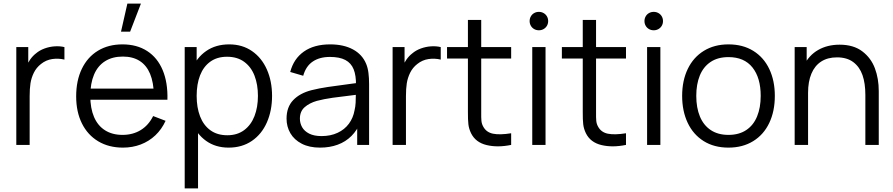

<svg xmlns="http://www.w3.org/2000/svg" viewBox="-20 -800 4932 1060"><path d="M70 -540H136V-410L123 -427Q132 -450.7 146.4 -471.1Q160.8 -491.5 178 -504.7Q198.3 -522.3 226.2 -532.4Q254 -542.5 282.7 -544.2Q311.3 -546 335.7 -540V-471Q302.3 -479 268.2 -474Q234.2 -469 206.3 -446.7Q180.7 -426.7 166.8 -398.4Q153 -370.2 148.3 -340.2Q143.7 -310.3 143.7 -269.3V0H70Z M400.5 -267.7Q400.5 -355.3 431.9 -420.2Q463.3 -485.2 521 -520.1Q578.7 -555 656.2 -555Q735.5 -555 792.3 -518.4Q849.2 -481.8 878.1 -412.9Q907 -344 904.3 -249.3H829.5V-275.3Q828.2 -345.5 808.5 -392.6Q788.8 -439.7 751 -463.7Q713.2 -487.7 658.2 -487.7Q600.5 -487.7 560.2 -462.2Q519.8 -436.8 499.2 -388.2Q478.5 -339.5 478.5 -270Q478.5 -202.2 499.2 -154.1Q519.8 -106 559.8 -80.7Q599.8 -55.3 656.2 -55.3Q713.7 -55.3 757.1 -82Q800.5 -108.7 825.5 -159.3L894.2 -133Q872.8 -86.2 837.7 -52.9Q802.5 -19.7 756.8 -2.3Q711.2 15 658.8 15Q580.8 15 522.4 -19.8Q464 -54.7 432.2 -118.7Q400.5 -182.7 400.5 -267.7ZM452.5 -311H865.2V-249.3H452.5ZM648 -625H698.3L758 -780H683.2Z M1012 -270.7Q1012 -353.3 1038.9 -417.7Q1065.8 -482 1118.6 -518.5Q1171.3 -555 1245.3 -555Q1317.7 -555 1371.2 -518Q1424.8 -481 1453.4 -416.3Q1482 -351.7 1482 -270.7Q1482 -189.2 1453.4 -124.2Q1424.8 -59.2 1370.6 -22.1Q1316.3 15 1242.3 15Q1170 15 1117.9 -22.2Q1065.8 -59.5 1038.9 -124.2Q1012 -188.8 1012 -270.7ZM999.7 -540H1065.7V-133.3H1073.3V240H999.7ZM1404 -270.7Q1404 -333.2 1385.2 -382Q1366.3 -430.8 1328 -458.8Q1289.7 -486.7 1233.3 -486.7Q1178.5 -486.7 1140.8 -459.4Q1103.2 -432.2 1084.4 -383.7Q1065.7 -335.2 1065.7 -270.7Q1065.7 -206.7 1084.5 -157.7Q1103.3 -108.7 1141.3 -81Q1179.3 -53.3 1235 -53.3Q1289.8 -53.3 1327.8 -81.5Q1365.8 -109.7 1384.9 -158.8Q1404 -208 1404 -270.7Z M1562 -145Q1562 -208.7 1598.5 -247Q1635 -285.3 1699.3 -302Q1741.7 -312.7 1790.7 -319.9Q1839.7 -327.2 1924 -338.2Q1949 -341.2 1971.7 -344.3L1945.3 -328.7Q1946.3 -382.8 1932.5 -417.3Q1918.7 -451.8 1886.7 -468.8Q1854.7 -485.7 1801.3 -485.7Q1744.5 -485.7 1706.7 -460.2Q1668.8 -434.7 1654 -381.7L1582.3 -402.7Q1601.3 -475.7 1657.7 -515.3Q1714 -555 1802.7 -555Q1877.2 -555 1928.8 -527.1Q1980.3 -499.2 2001.7 -447Q2010.8 -425 2014.2 -397.1Q2017.7 -369.2 2017.7 -335.3V0H1952V-135.7L1971 -127.3Q1952.3 -81.3 1920.3 -49.3Q1888.3 -17.3 1844.4 -1.2Q1800.5 15 1746.7 15Q1687.7 15 1645.9 -6.6Q1604.2 -28.2 1583.1 -64.5Q1562 -100.8 1562 -145ZM1937.3 -190.7Q1942.2 -210.3 1943.4 -232.8Q1944.7 -255.2 1944.7 -285.5V-294.7L1972.7 -280L1939 -275.7Q1866.3 -267.3 1817 -260.3Q1767.7 -253.3 1729 -243Q1688.2 -231.3 1661.9 -208.2Q1635.7 -185.2 1635.7 -145Q1635.7 -119.8 1647.9 -97.9Q1660.2 -76 1687 -62.3Q1713.8 -48.7 1755 -48.7Q1805.2 -48.7 1843.8 -66.8Q1882.5 -84.8 1906.2 -117Q1930 -149.2 1937.3 -190.7Z M2147.5 -540H2213.5V-410L2200.5 -427Q2209.5 -450.7 2223.9 -471.1Q2238.3 -491.5 2255.5 -504.7Q2275.8 -522.3 2303.7 -532.4Q2331.5 -542.5 2360.2 -544.2Q2388.8 -546 2413.2 -540V-471Q2379.8 -479 2345.8 -474Q2311.7 -469 2283.8 -446.7Q2258.2 -426.7 2244.3 -398.4Q2230.5 -370.2 2225.8 -340.2Q2221.2 -310.3 2221.2 -269.3V0H2147.5Z M2580.7 -64.3Q2568.8 -88.8 2565.9 -113.8Q2563 -138.8 2563.3 -181.5V-195.7V-690H2636.7V-198.3V-182.3Q2636.2 -149.8 2637.9 -132.6Q2639.7 -115.3 2647.7 -101.3Q2664.8 -69.3 2702.2 -61.8Q2739.5 -54.3 2802 -64.3V0Q2727 15.5 2666.3 0.8Q2605.7 -13.8 2580.7 -64.3ZM2448 -540H2802V-477H2448Z M2918.5 -540H2991.8V0H2918.5ZM2904 -683.5Q2904 -697.8 2910.7 -709.5Q2917.3 -721.2 2929 -727.8Q2940.7 -734.5 2955.2 -734.5Q2969.3 -734.5 2981.1 -727.8Q2992.8 -721.2 2999.6 -709.5Q3006.3 -697.8 3006.3 -683.5Q3006.3 -669.5 2999.6 -657.8Q2992.8 -646.2 2981.1 -639.5Q2969.3 -632.8 2955.2 -632.8Q2940.7 -632.8 2929 -639.5Q2917.3 -646.2 2910.7 -657.8Q2904 -669.5 2904 -683.5Z M3214.7 -64.3Q3202.8 -88.8 3199.9 -113.8Q3197 -138.8 3197.3 -181.5V-195.7V-690H3270.7V-198.3V-182.3Q3270.2 -149.8 3271.9 -132.6Q3273.7 -115.3 3281.7 -101.3Q3298.8 -69.3 3336.2 -61.8Q3373.5 -54.3 3436 -64.3V0Q3361 15.5 3300.3 0.8Q3239.7 -13.8 3214.7 -64.3ZM3082 -540H3436V-477H3082Z M3552.5 -540H3625.8V0H3552.5ZM3538 -683.5Q3538 -697.8 3544.7 -709.5Q3551.3 -721.2 3563 -727.8Q3574.7 -734.5 3589.2 -734.5Q3603.3 -734.5 3615.1 -727.8Q3626.8 -721.2 3633.6 -709.5Q3640.3 -697.8 3640.3 -683.5Q3640.3 -669.5 3633.6 -657.8Q3626.8 -646.2 3615.1 -639.5Q3603.3 -632.8 3589.2 -632.8Q3574.7 -632.8 3563 -639.5Q3551.3 -646.2 3544.7 -657.8Q3538 -669.5 3538 -683.5Z M3746 -270.7Q3746 -355.2 3777.1 -419.6Q3808.2 -484 3866.1 -519.5Q3924 -555 4001.7 -555Q4081.2 -555 4138.9 -519.1Q4196.7 -483.2 4227.2 -418.8Q4257.7 -354.5 4257.7 -270.7Q4257.7 -185.7 4226.9 -121.1Q4196.2 -56.5 4138.2 -20.8Q4080.3 15 4001.7 15Q3922.5 15 3864.8 -21.1Q3807.2 -57.2 3776.6 -121.9Q3746 -186.7 3746 -270.7ZM4179.7 -270.7Q4179.7 -370.5 4134.2 -427.6Q4088.7 -484.7 4001.7 -484.7Q3942.5 -484.7 3902.8 -457.8Q3863 -431 3843.5 -383Q3824 -335 3824 -270.7Q3824 -205 3844.2 -156.5Q3864.5 -108 3904.2 -81.7Q3944 -55.3 4001.7 -55.3Q4060.2 -55.3 4100.1 -82.1Q4140 -108.8 4159.8 -157.4Q4179.7 -206 4179.7 -270.7Z M4600.8 -483.3Q4549.2 -483.3 4513.6 -460.2Q4478 -437.2 4459.6 -393.2Q4441.2 -349.3 4441.2 -288L4389.2 -299.7Q4389.2 -380.7 4417.7 -437.9Q4446.2 -495.2 4497.1 -524.2Q4548 -553.3 4615.2 -553.3Q4692.2 -553.3 4740.6 -516.5Q4789 -479.7 4810.2 -422.8Q4831.5 -366 4831.5 -297V0H4757.5V-275.7Q4757.5 -340 4741.7 -385.3Q4725.8 -430.7 4690.9 -457Q4656 -483.3 4600.8 -483.3ZM4367.2 -540H4433.5V-407H4441.2V0H4367.2Z"/></svg>

Font: Tap Sans
Style: Regular
Weight: 400
Designer: Tap Payments
Foundry: Tap Payments
Version: Version 1.001;Glyphs 3.1.2 (3151)